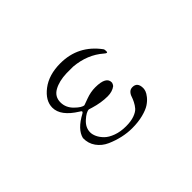

<svg xmlns="http://www.w3.org/2000/svg" viewBox="-36 -742 1073 1073"><g transform="rotate(45 500.0 -205.5)"><path d="M656 -424Q665 -424 677 -420Q689 -416 706 -402.5Q723 -389 737 -368Q751 -347 761 -308.5Q771 -270 771 -221Q771 -185 762.5 -146.5Q754 -108 737.5 -70.5Q721 -33 689 -10Q657 13 615 12Q560 -1 516 -83Q507 -99 497 -79Q440 13 374 13Q319 13 274.5 -45Q230 -103 230 -194Q230 -335 345 -420Q350 -424 365 -424Q381 -424 364 -405Q303 -335 294 -232V-179Q296 -119 318 -79.5Q340 -40 385 -40Q427 -40 459 -72.5Q491 -105 491 -124Q491 -125 477 -162.5Q463 -200 463 -237Q463 -325 511 -322Q520 -320 529 -313Q548 -288 548 -251Q548 -200 531 -144L525 -125Q525 -104 554.5 -71.5Q584 -39 621 -39Q638 -39 657.5 -48Q677 -57 695.5 -75.5Q714 -94 726.5 -128Q739 -162 739 -205Q739 -245 729 -272Q719 -299 705 -311Q691 -323 674 -331.5Q657 -340 643 -344.5Q629 -349 619 -359Q609 -369 609 -385Q609 -424 656 -424Z"/></g></svg>

Font: cwTeXMing
Style: Medium
Weight: 500
Version: Version 1.17